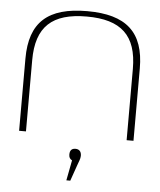

<svg xmlns="http://www.w3.org/2000/svg" viewBox="-51 -553 649 781"><g transform="rotate(5 273.5 -162.5)"><path d="M40 -295V0H68V-291C68 -428 133 -487 274 -487C414 -487 479 -428 479 -291V0H507V-295C507 -444 433 -509 274 -509C114 -509 40 -444 40 -295ZM249 184H265L287 121C293 103 299 92 299 80V79C299 62 290 53 275 53C260 53 252 61 252 78V79C252 89 256 97 265 101Z"/></g></svg>

Font: LT Wave Thin
Style: Regular
Weight: 100
Designer: Daniel Lyons
Version: Version 2.5 (Glyphs App)